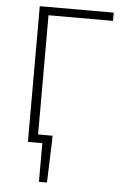

<svg xmlns="http://www.w3.org/2000/svg" viewBox="-58 -700 600 929"><g transform="rotate(5 242.5 -235.5)"><path d="M167 188V0H123V-40H213V-14L206 188ZM97 0V-659H456V-619H143V0Z"/></g></svg>

Font: Source Sans 3 Light
Style: Regular
Weight: 300
Designer: Paul D. Hunt
Foundry: Adobe
Version: Version 3.052;hotconv 1.1.0;makeotfexe 2.6.0